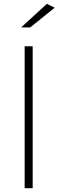

<svg xmlns="http://www.w3.org/2000/svg" viewBox="-20 -984 306 1004"><path d="M266.1 -943.8 138.2 -840.8H90.8L225.1 -963.9ZM150.9 0H108.9V-742.2H150.9Z"/></svg>

Font: Montserrat Ultra Light
Style: Regular
Weight: 200
Designer: Julieta Ulanovsky
Foundry: Julieta Ulanovsky
Version: Version 3.001;PS 003.001;hotconv 1.0.70;makeotf.lib2.5.58329